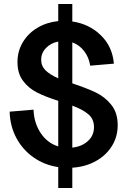

<svg xmlns="http://www.w3.org/2000/svg" viewBox="-20 -820 644 956"><path d="M28 -264 147 -274Q149 -209 182 -158.5Q215 -108 270 -91V-318Q207 -338 165 -359Q123 -380 95 -417Q67 -454 67 -511Q67 -565 93.5 -609.5Q120 -654 166 -681.5Q212 -709 270 -715V-800H340V-713Q424 -701 482 -644.5Q540 -588 547 -503L429 -493Q423 -534 399.5 -565Q376 -596 340 -609V-405Q412 -381 457 -359.5Q502 -338 534 -298.5Q566 -259 566 -197Q566 -139 537 -92.5Q508 -46 456.5 -17.5Q405 11 340 15V116H270V12Q202 2 147.5 -36Q93 -74 61.5 -133Q30 -192 28 -264ZM270 -430V-613Q233 -606 209 -581Q185 -556 185 -522Q185 -491 207 -469.5Q229 -448 270 -430ZM448 -187Q448 -227 420 -251Q392 -275 340 -294V-85Q387 -90 417.5 -117.5Q448 -145 448 -187Z"/></svg>

Font: MedMera Sans Semibold
Style: Regular
Weight: 600
Designer: Kasper Nordkvist
Foundry: UNCUT.wtf
Version: Version 1.300